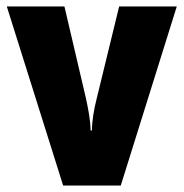

<svg xmlns="http://www.w3.org/2000/svg" viewBox="-20 -573 567 593"><path d="M175 0H353L526 -553H348L278 -266C270 -234 264 -200 264 -170H260C259 -205 252 -238 246 -267L179 -553H1Z"/></svg>

Font: Noto Sans Sinhala UI Condensed Black
Style: Regular
Weight: 900
Width: 3
Designer: Jelle Bosma - Monotype Design Team
Foundry: Monotype Imaging Inc.
Version: Version 2.006